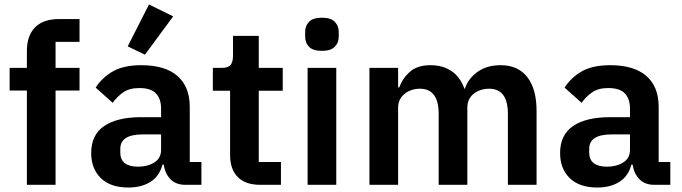

<svg xmlns="http://www.w3.org/2000/svg" viewBox="-20 -825 3042 857"><path d="M100 -421H23V-522H100V-597Q100 -666 136.5 -703Q173 -740 244 -740H335V-638H228V-522H335V-421H228V0H100Z M808 0Q766 0 741.5 -24.5Q717 -49 711 -90H705Q692 -39 652 -13.5Q612 12 553 12Q473 12 430 -30Q387 -72 387 -142Q387 -223 445 -262.5Q503 -302 610 -302H699V-340Q699 -384 676 -408Q653 -432 602 -432Q557 -432 529.5 -412.5Q502 -393 483 -366L407 -434Q436 -479 484 -506.5Q532 -534 611 -534Q717 -534 772 -486Q827 -438 827 -348V-102H879V0ZM596 -81Q639 -81 669 -100Q699 -119 699 -156V-225H617Q517 -225 517 -161V-144Q517 -112 537.5 -96.5Q558 -81 596 -81ZM627 -581 550 -618 645 -805 753 -752Z M1142 0Q1076 0 1041.5 -34.5Q1007 -69 1007 -133V-420H930V-522H970Q999 -522 1009.5 -535.5Q1020 -549 1020 -576V-665H1135V-522H1242V-420H1135V-102H1234V0Z M1417 -598Q1377 -598 1359.5 -616Q1342 -634 1342 -662V-682Q1342 -710 1359.5 -728Q1377 -746 1417 -746Q1456 -746 1474 -728Q1492 -710 1492 -682V-662Q1492 -634 1474 -616Q1456 -598 1417 -598ZM1353 -522H1481V0H1353Z M1629 0V-522H1757V-435H1762Q1777 -476 1810 -505Q1843 -534 1902 -534Q1956 -534 1995 -508Q2034 -482 2053 -429H2055Q2069 -473 2110.5 -503.5Q2152 -534 2215 -534Q2292 -534 2333.5 -481Q2375 -428 2375 -330V0H2247V-317Q2247 -429 2163 -429Q2144 -429 2126.5 -423.5Q2109 -418 2095.5 -407.5Q2082 -397 2074 -381.5Q2066 -366 2066 -345V0H1938V-317Q1938 -429 1854 -429Q1836 -429 1818.5 -423.5Q1801 -418 1787.5 -407.5Q1774 -397 1765.5 -381.5Q1757 -366 1757 -345V0Z M2901 0Q2859 0 2834.5 -24.5Q2810 -49 2804 -90H2798Q2785 -39 2745 -13.5Q2705 12 2646 12Q2566 12 2523 -30Q2480 -72 2480 -142Q2480 -223 2538 -262.5Q2596 -302 2703 -302H2792V-340Q2792 -384 2769 -408Q2746 -432 2695 -432Q2650 -432 2622.5 -412.5Q2595 -393 2576 -366L2500 -434Q2529 -479 2577 -506.5Q2625 -534 2704 -534Q2810 -534 2865 -486Q2920 -438 2920 -348V-102H2972V0ZM2689 -81Q2732 -81 2762 -100Q2792 -119 2792 -156V-225H2710Q2610 -225 2610 -161V-144Q2610 -112 2630.5 -96.5Q2651 -81 2689 -81Z"/></svg>

Font: IBM Plex Sans Arabic SemiBold
Style: Regular
Weight: 600
Designer: Mike Abbink, Paul van der Laan, Pieter van Rosmalen, Wael Morcos, Khajak Apelian
Foundry: Bold Monday
Version: Version 1.1